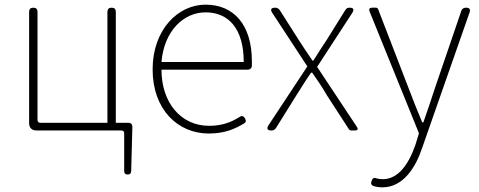

<svg xmlns="http://www.w3.org/2000/svg" viewBox="-20 -560 2055 824"><path d="M105 -263V-31C105 -12 117 0 136 0H309H500C509 0 513 4 513 13V174C513 184 518 189 528 189C538 189 543 184 543 174L548 -13V-16C548 -27 542 -33 531 -33H477V-509C477 -521 471 -527 459 -527C447 -527 441 -521 441 -509V-33H154C145 -33 141 -37 141 -46V-509C141 -521 135 -527 123 -527C111 -527 105 -521 105 -509Z M962 -261H1044C1053 -261 1060 -267 1061 -277C1061 -284 1061 -291 1061 -297C1061 -453 984 -540 862 -540C745 -540 635 -434 635 -262C635 -90 743 13 876 13C947 13 990 -8 1027 -30C1036 -35 1037 -41 1032 -51C1026 -62 1018 -65 1008 -58C972 -35 931 -20 878 -20C754 -20 673 -122 673 -261H866ZM937 -294H849H673C684 -427 768 -507 862 -507C961 -507 1026 -437 1026 -294Z M1208 -137 1132 -22C1123 -7 1128 0 1145 0C1153 0 1159 -3 1164 -10L1252 -151C1273 -184 1293 -217 1315 -248H1320C1342 -217 1364 -184 1383 -151L1477 -6C1480 -2 1483 0 1488 0H1501H1504C1515 0 1518 -6 1512 -15L1341 -273L1492 -505C1501 -520 1497 -527 1480 -527C1472 -527 1466 -524 1462 -517L1381 -387C1361 -358 1344 -330 1325 -300H1321C1301 -330 1281 -358 1263 -387L1181 -516C1176 -523 1170 -527 1161 -527C1143 -527 1139 -519 1149 -504L1299 -275Z M1897 -226 1995 -506C2000 -520 1995 -527 1980 -527C1971 -527 1963 -523 1960 -514L1847 -183C1832 -138 1814 -82 1797 -35H1792C1772 -82 1750 -138 1733 -183L1603 -520C1601 -525 1598 -527 1593 -527H1580H1577C1566 -527 1562 -521 1566 -511L1778 12L1763 61C1734 145 1689 209 1623 209C1614 209 1604 208 1595 205C1583 201 1577 207 1574 219C1571 228 1573 234 1582 238C1594 242 1608 244 1621 244C1712 244 1765 156 1792 74Z"/></svg>

Font: GenSenRounded2 TW EL
Style: Regular
Weight: 250
Version: Version 2.100;PS 2.1;hotconv 16.6.51;makeotf.lib2.5.65220 DE